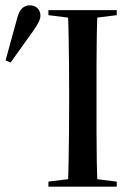

<svg xmlns="http://www.w3.org/2000/svg" viewBox="-20 -702 494 722"><path d="M1 -475 45 -635Q52 -661 64 -671.5Q76 -682 92 -682Q109 -682 120.5 -671.5Q132 -661 132 -644Q132 -632 125.5 -619Q119 -606 105 -586L20 -467ZM162 0V-19L266 -32H315L419 -19V0ZM235 0Q237 -40 238 -93Q239 -146 239.5 -203.5Q240 -261 240 -313V-357Q240 -409 239.5 -465Q239 -521 238 -572.5Q237 -624 235 -664H347Q345 -624 344 -572Q343 -520 343 -464.5Q343 -409 343 -357V-313Q343 -261 343 -203.5Q343 -146 344 -93Q345 -40 347 0ZM162 -645V-664H419V-645L315 -632H266Z"/></svg>

Font: Source Serif 4 60pt SemiBold
Style: Regular
Weight: 600
Version: Version 4.004;hotconv 1.0.116;makeotfexe 2.5.65601